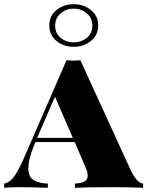

<svg xmlns="http://www.w3.org/2000/svg" viewBox="-37 -895 702 915"><path d="M645 -20V0Q594 -3 498 -3Q377 -3 320 0V-20Q351 -22 366 -30.5Q381 -39 381 -59Q381 -77 368 -104L319 -218H132Q98 -140 98 -93Q98 -53 122 -37.5Q146 -22 191 -20V0Q116 -3 60 -3Q13 -3 -17 0V-20Q7 -24 27.5 -50Q48 -76 75 -137L280 -608Q302 -606 313 -606Q324 -606 346 -608L586 -84Q616 -22 645 -20ZM310 -238 225 -434 140 -238ZM431 -774Q431 -728 396.5 -700Q362 -672 314 -672Q266 -672 232 -700Q198 -728 198 -774Q198 -819 232 -847Q266 -875 314 -875Q362 -875 396.5 -847Q431 -819 431 -774ZM226 -773Q226 -735 252.5 -714Q279 -693 314 -693Q349 -693 376 -714Q403 -735 403 -773Q403 -810 376 -832Q349 -854 314 -854Q280 -854 253 -832Q226 -810 226 -773Z"/></svg>

Font: Playfair Display SC Black
Style: Regular
Weight: 900
Designer: Claus Eggers Sørensen
Foundry: Claus Eggers Sørensen
Version: Version 1.200; ttfautohint (v1.6)